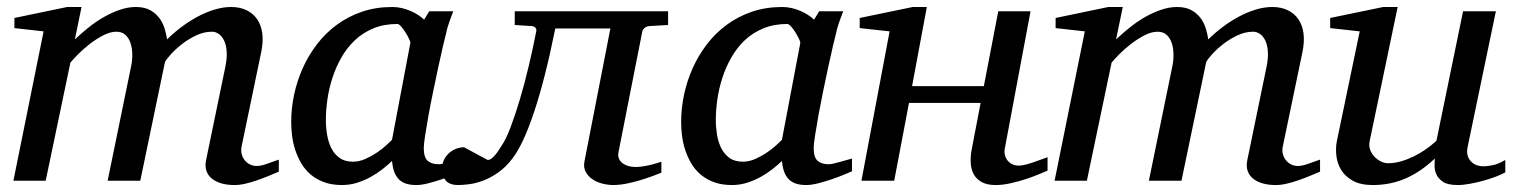

<svg xmlns="http://www.w3.org/2000/svg" viewBox="-20 -514 4304 546"><path d="M772.9 -25.9Q760.3 -20.5 744.4 -13.9Q728.5 -7.3 711.7 -1.5Q694.8 4.4 678.2 8.3Q661.6 12.2 647 12.2Q626.5 12.2 610.1 7.6Q593.8 2.9 582.8 -5.9Q571.8 -14.6 567.1 -27.8Q562.5 -41 565.9 -58.1L621.1 -325.2Q626 -350.1 624.5 -368.7Q623 -387.2 616.9 -399.4Q610.8 -411.6 601.8 -417.7Q592.8 -423.8 583 -423.8Q560.1 -423.8 538.3 -413.6Q516.6 -403.3 498.5 -389.4Q480.5 -375.5 467.3 -361.1Q454.1 -346.7 449.2 -337.9L378.9 0H286.1L353 -326.2Q356.4 -342.3 356.2 -359.6Q356 -377 351.3 -391.1Q346.7 -405.3 336.9 -414.6Q327.1 -423.8 311 -423.8Q293.5 -423.8 273.7 -413.6Q253.9 -403.3 235.6 -389.2Q217.3 -375 202.4 -360.1Q187.5 -345.2 180.2 -335.9L109.9 0H18.1L104 -424.8L21 -434.1V-462.9L170.9 -494.1H211.9L192.9 -401.9Q211.4 -419.4 232.4 -436.3Q253.4 -453.1 275.9 -465.8Q298.3 -478.5 321.3 -486.3Q344.2 -494.1 366.2 -494.1Q391.1 -494.1 407.5 -484.9Q423.8 -475.6 433.8 -461.7Q443.8 -447.8 448.5 -431.6Q453.1 -415.5 455.1 -401.9Q473.1 -419.9 495.1 -436.5Q517.1 -453.1 541 -466.1Q564.9 -479 589.6 -486.6Q614.3 -494.1 637.2 -494.1Q662.1 -494.1 680.9 -485.1Q699.7 -476.1 711.2 -459.5Q722.7 -442.9 725.8 -419.4Q729 -396 723.1 -367.2L667 -97.2Q664.6 -85 667.5 -75Q670.4 -64.9 676.5 -57.6Q682.6 -50.3 691.4 -46.1Q700.2 -42 710 -42Q722.2 -42 738.3 -47.9Q754.4 -53.7 772.9 -60.1Z M1147 -392.1Q1147.5 -394.5 1143.3 -403.3Q1139.2 -412.1 1133.3 -421.6Q1127.4 -431.2 1120.8 -438.5Q1114.3 -445.8 1109.9 -445.8Q1071.8 -445.8 1041.7 -433.3Q1011.7 -420.9 989.3 -399.7Q966.8 -378.4 950.9 -350.6Q935.1 -322.8 925.3 -292.5Q915.5 -262.2 911.1 -231.4Q906.7 -200.7 906.7 -172.9Q906.7 -151.9 910.2 -130.9Q913.6 -109.9 922.1 -92.8Q930.7 -75.7 945.6 -64.9Q960.4 -54.2 983.9 -54.2Q1001.5 -54.2 1019 -62Q1036.6 -69.8 1051.8 -80.1Q1066.9 -90.3 1078.1 -100.6Q1089.4 -110.8 1094.7 -116.2ZM1293.9 -26.9Q1288.1 -24.4 1272.5 -17.8Q1256.8 -11.2 1237.5 -4.6Q1218.3 2 1198.5 7.1Q1178.7 12.2 1164.1 12.2Q1146 12.2 1133.5 7.8Q1121.1 3.4 1113 -5.4Q1105 -14.2 1100.6 -26.9Q1096.2 -39.6 1094.7 -56.2Q1083.5 -45.4 1068.4 -33.4Q1053.2 -21.5 1034.9 -11.2Q1016.6 -1 995.8 5.6Q975.1 12.2 952.6 12.2Q923.3 12.2 901.1 3.9Q878.9 -4.4 862.8 -18.3Q846.7 -32.2 836.2 -50.5Q825.7 -68.8 819.3 -88.6Q813 -108.4 810.5 -128.7Q808.1 -148.9 808.1 -167Q808.1 -205.6 816.4 -244.9Q824.7 -284.2 841.1 -320.6Q857.4 -356.9 881.8 -388.7Q906.2 -420.4 938.2 -443.8Q970.2 -467.3 1009.5 -480.7Q1048.8 -494.1 1095.7 -494.1Q1109.4 -494.1 1122.8 -491Q1136.2 -487.8 1147.9 -482.7Q1159.7 -477.5 1169.4 -471.2Q1179.2 -464.8 1186 -458L1200.7 -481.9H1269Q1266.6 -476.1 1263.7 -468Q1260.7 -460 1257.8 -451.7Q1254.9 -443.4 1252.7 -436Q1250.5 -428.7 1250 -424.8Q1246.6 -411.6 1240.2 -385Q1233.9 -358.4 1226.8 -325.2Q1219.7 -292 1212.2 -255.6Q1204.6 -219.2 1198.7 -186.8Q1192.9 -154.3 1189 -129.2Q1185.1 -104 1185.1 -92.8Q1185.1 -66.4 1196.3 -56.6Q1207.5 -46.9 1228 -46.9Q1232.9 -46.9 1242.4 -49.1Q1252 -51.3 1262.2 -54.2Q1272.5 -57.1 1281.2 -59.6Q1290 -62 1293.9 -63Z M1826.7 -439.9Q1817.9 -439 1812.7 -434.3Q1807.6 -429.7 1806.6 -424.8L1738.8 -81.1Q1736.8 -70.8 1740.2 -62.7Q1743.7 -54.7 1750.7 -49.6Q1757.8 -44.4 1767.3 -41.7Q1776.9 -39.1 1787.1 -39.1Q1798.3 -39.1 1811.3 -41.3Q1824.2 -43.5 1835.4 -46.4Q1848.1 -49.8 1860.8 -54.2V-22.9Q1836.9 -13.2 1813 -5.4Q1792.5 1.5 1768.3 6.8Q1744.1 12.2 1723.6 12.2Q1709.5 12.2 1693.6 8.3Q1677.7 4.4 1665.3 -3.9Q1652.8 -12.2 1645.8 -24.9Q1638.7 -37.6 1642.1 -55.2L1715.8 -433.1H1559.1Q1530.3 -289.6 1499 -196Q1467.8 -102.5 1437 -63Q1418 -38.1 1396.5 -23.2Q1375 -8.3 1354.2 -0.5Q1333.5 7.3 1314.7 9.8Q1295.9 12.2 1281.7 12.2Q1261.2 12.2 1249.5 1.5Q1237.8 -9.3 1237.8 -38.1Q1237.8 -48.8 1242.4 -59.1Q1247.1 -69.3 1255.6 -77.4Q1264.2 -85.4 1275.4 -90.3Q1286.6 -95.2 1299.8 -95.2L1366.7 -59.1Q1372.1 -59.1 1377.7 -63.2Q1383.3 -67.4 1388.4 -73.5Q1393.6 -79.6 1398.2 -86.9Q1402.8 -94.2 1406.7 -100.1Q1418.9 -117.7 1432.1 -152.6Q1445.3 -187.5 1458.5 -231.7Q1471.7 -275.9 1483.6 -326.2Q1495.6 -376.5 1504.9 -424.8Q1506.3 -429.7 1503.2 -434.3Q1500 -439 1491.7 -439.9L1443.8 -442.9V-481.9H1879.9V-442.9Z M2255.9 -392.1Q2256.3 -394.5 2252.2 -403.3Q2248 -412.1 2242.2 -421.6Q2236.3 -431.2 2229.7 -438.5Q2223.1 -445.8 2218.8 -445.8Q2180.7 -445.8 2150.6 -433.3Q2120.6 -420.9 2098.1 -399.7Q2075.7 -378.4 2059.8 -350.6Q2043.9 -322.8 2034.2 -292.5Q2024.4 -262.2 2020 -231.4Q2015.6 -200.7 2015.6 -172.9Q2015.6 -151.9 2019 -130.9Q2022.5 -109.9 2031 -92.8Q2039.6 -75.7 2054.4 -64.9Q2069.3 -54.2 2092.8 -54.2Q2110.4 -54.2 2127.9 -62Q2145.5 -69.8 2160.6 -80.1Q2175.8 -90.3 2187 -100.6Q2198.2 -110.8 2203.6 -116.2ZM2402.8 -26.9Q2397 -24.4 2381.3 -17.8Q2365.7 -11.2 2346.4 -4.6Q2327.1 2 2307.4 7.1Q2287.6 12.2 2272.9 12.2Q2254.9 12.2 2242.4 7.8Q2230 3.4 2221.9 -5.4Q2213.9 -14.2 2209.5 -26.9Q2205.1 -39.6 2203.6 -56.2Q2192.4 -45.4 2177.2 -33.4Q2162.1 -21.5 2143.8 -11.2Q2125.5 -1 2104.7 5.6Q2084 12.2 2061.5 12.2Q2032.2 12.2 2010 3.9Q1987.8 -4.4 1971.7 -18.3Q1955.6 -32.2 1945.1 -50.5Q1934.6 -68.8 1928.2 -88.6Q1921.9 -108.4 1919.4 -128.7Q1917 -148.9 1917 -167Q1917 -205.6 1925.3 -244.9Q1933.6 -284.2 1950 -320.6Q1966.3 -356.9 1990.7 -388.7Q2015.1 -420.4 2047.1 -443.8Q2079.1 -467.3 2118.4 -480.7Q2157.7 -494.1 2204.6 -494.1Q2218.3 -494.1 2231.7 -491Q2245.1 -487.8 2256.8 -482.7Q2268.6 -477.5 2278.3 -471.2Q2288.1 -464.8 2294.9 -458L2309.6 -481.9H2377.9Q2375.5 -476.1 2372.6 -468Q2369.6 -460 2366.7 -451.7Q2363.8 -443.4 2361.6 -436Q2359.4 -428.7 2358.9 -424.8Q2355.5 -411.6 2349.1 -385Q2342.8 -358.4 2335.7 -325.2Q2328.6 -292 2321 -255.6Q2313.5 -219.2 2307.6 -186.8Q2301.8 -154.3 2297.9 -129.2Q2293.9 -104 2293.9 -92.8Q2293.9 -66.4 2305.2 -56.6Q2316.4 -46.9 2336.9 -46.9Q2341.8 -46.9 2351.3 -49.1Q2360.8 -51.3 2371.1 -54.2Q2381.3 -57.1 2390.1 -59.6Q2398.9 -62 2402.8 -63Z M2959 -28.8Q2953.1 -26.4 2937 -19.5Q2920.9 -12.7 2899.9 -5.6Q2878.9 1.5 2855.5 6.8Q2832 12.2 2811.5 12.2Q2786.1 12.2 2771 3.4Q2755.9 -5.4 2748.5 -19.5Q2741.2 -33.7 2740.5 -51.3Q2739.7 -68.8 2742.7 -85.9L2768.6 -221.2H2564.9L2522.9 0H2429.7L2509.8 -424.8L2424.8 -434.1V-462.9L2575.7 -494.1H2615.7L2573.7 -269H2777.8L2818.8 -481.9H2910.6L2837.9 -94.2Q2835.4 -84 2837.4 -74.7Q2839.4 -65.4 2844.7 -58.3Q2850.1 -51.3 2858.4 -47.1Q2866.7 -43 2877 -43Q2885.7 -43 2897.7 -46.1Q2909.7 -49.3 2921.6 -53.5Q2933.6 -57.6 2943.8 -61.5Q2954.1 -65.4 2959 -66.9Z M3733.9 -25.9Q3721.2 -20.5 3705.3 -13.9Q3689.5 -7.3 3672.6 -1.5Q3655.8 4.4 3639.2 8.3Q3622.6 12.2 3607.9 12.2Q3587.4 12.2 3571 7.6Q3554.7 2.9 3543.7 -5.9Q3532.7 -14.6 3528.1 -27.8Q3523.4 -41 3526.9 -58.1L3582 -325.2Q3586.9 -350.1 3585.4 -368.7Q3584 -387.2 3577.9 -399.4Q3571.8 -411.6 3562.7 -417.7Q3553.7 -423.8 3543.9 -423.8Q3521 -423.8 3499.3 -413.6Q3477.5 -403.3 3459.5 -389.4Q3441.4 -375.5 3428.2 -361.1Q3415 -346.7 3410.2 -337.9L3339.8 0H3247.1L3314 -326.2Q3317.4 -342.3 3317.1 -359.6Q3316.9 -377 3312.3 -391.1Q3307.6 -405.3 3297.9 -414.6Q3288.1 -423.8 3272 -423.8Q3254.4 -423.8 3234.6 -413.6Q3214.8 -403.3 3196.5 -389.2Q3178.2 -375 3163.3 -360.1Q3148.4 -345.2 3141.1 -335.9L3070.8 0H2979L3064.9 -424.8L2981.9 -434.1V-462.9L3131.8 -494.1H3172.9L3153.8 -401.9Q3172.4 -419.4 3193.4 -436.3Q3214.4 -453.1 3236.8 -465.8Q3259.3 -478.5 3282.2 -486.3Q3305.2 -494.1 3327.1 -494.1Q3352.1 -494.1 3368.4 -484.9Q3384.8 -475.6 3394.8 -461.7Q3404.8 -447.8 3409.4 -431.6Q3414.1 -415.5 3416 -401.9Q3434.1 -419.9 3456.1 -436.5Q3478 -453.1 3502 -466.1Q3525.9 -479 3550.5 -486.6Q3575.2 -494.1 3598.1 -494.1Q3623 -494.1 3641.8 -485.1Q3660.6 -476.1 3672.1 -459.5Q3683.6 -442.9 3686.8 -419.4Q3689.9 -396 3684.1 -367.2L3627.9 -97.2Q3625.5 -85 3628.4 -75Q3631.3 -64.9 3637.5 -57.6Q3643.6 -50.3 3652.3 -46.1Q3661.1 -42 3670.9 -42Q3683.1 -42 3699.2 -47.9Q3715.3 -53.7 3733.9 -60.1Z M4260.7 -23.9Q4251.5 -18.6 4235.1 -12.2Q4218.8 -5.9 4199.7 -0.5Q4180.7 4.9 4160.9 8.5Q4141.1 12.2 4125 12.2Q4096.7 12.2 4083 2.7Q4069.3 -6.8 4064.2 -19.3Q4059.1 -31.7 4059.6 -44.4Q4060.1 -57.1 4060.1 -63Q4020.5 -25.4 3977.3 -6.6Q3934.1 12.2 3883.8 12.2Q3849.1 12.2 3827.1 0Q3805.2 -12.2 3793.9 -30.8Q3782.7 -49.3 3780.3 -71.3Q3777.8 -93.3 3781.7 -112.8L3846.7 -424.8L3762.7 -434.1V-462.9L3913.6 -494.1H3954.6L3875 -112.8Q3872.1 -100.1 3876.2 -88.6Q3880.4 -77.1 3888.4 -68.6Q3896.5 -60.1 3906.7 -54.9Q3917 -49.8 3926.8 -49.8Q3944.8 -49.8 3963.1 -54.9Q3981.4 -60.1 3999.5 -68.8Q4017.6 -77.6 4034.2 -89.1Q4050.8 -100.6 4064.9 -113.8L4140.6 -481.9H4233.9L4153.8 -97.2Q4150.4 -81.5 4153.8 -71Q4157.2 -60.5 4164.3 -53.7Q4171.4 -46.9 4180.4 -43.9Q4189.5 -41 4197.8 -41Q4207.5 -41 4223.6 -43.9Q4239.7 -46.9 4260.7 -59.1Z"/></svg>

Font: Charis SIL CyrE
Style: Italic
Weight: 400
Italic angle: -11°
Foundry: SIL International
Version: Version 5.000